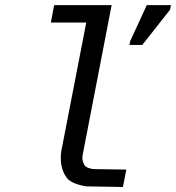

<svg xmlns="http://www.w3.org/2000/svg" viewBox="-20 -745 701 765"><path d="M351.6 -71.3 483.4 -69.3 469.7 0 323.7 -2.4Q263.2 -12.7 245.6 -37.1Q222.2 -69.3 222.2 -115.2Q222.2 -128.4 224.1 -142.1L323.7 -655.3H182.6L195.8 -724.6H424.8L309.1 -126.5Q308.1 -121.1 308.1 -116.2Q308.1 -101.6 316.4 -87.4Q323.7 -75.2 351.6 -71.3ZM354 -69.3ZM309.1 -126.5ZM325.2 0ZM495.6 -565.9 499 -582 564.9 -724.6H661.1L657.7 -706.5L546.9 -565.9Z"/></svg>

Font: Liberation Mono
Style: Italic
Weight: 400
Italic angle: -12°
Monospace: yes
Designer: Steve Matteson
Foundry: Ascender Corporation
Version: Version 2.1.5